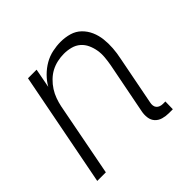

<svg xmlns="http://www.w3.org/2000/svg" viewBox="-144 -684 837 837"><g transform="rotate(-45 275.0 -265.0)"><path d="M447 12Q428 12 410.5 7Q393 2 381.5 -10.5Q370 -23 367.5 -41.5Q365 -60 369 -79L415 -314Q419 -336 421 -358Q423 -380 419.5 -400.5Q416 -421 407.5 -439.5Q399 -458 384 -471Q369 -484 348.5 -489.5Q328 -495 306 -495Q286 -495 265.5 -490.5Q245 -486 227 -476.5Q209 -467 193 -451.5Q177 -436 165.5 -418Q154 -400 147 -380.5Q140 -361 136 -342L70 0H17L120 -530H173L156 -441Q169 -464 189 -484Q209 -504 232.5 -517.5Q256 -531 282 -536.5Q308 -542 332 -542Q361 -542 386.5 -534.5Q412 -527 430.5 -509Q449 -491 459.5 -467Q470 -443 473 -416Q476 -389 474 -361Q472 -333 466 -305L422 -79Q420 -70 421 -61.5Q422 -53 427 -47Q432 -41 440 -38Q448 -35 457 -35H472L471 12Z"/></g></svg>

Font: Lode Dark Term
Style: Italic
Weight: 400
Italic angle: -11°
Monospace: yes
Designer: Belleve Invis
Foundry: Belleve Invis
Version: Version 29.2.0